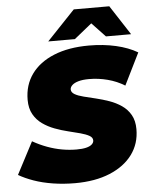

<svg xmlns="http://www.w3.org/2000/svg" viewBox="-84 -968 825 1034"><g transform="rotate(-5 328.5 -450.5)"><path d="M280 16Q218 16 161 7Q104 -2 57.5 -18.5Q11 -35 -23 -55L68 -229Q107 -207 146.5 -192.5Q186 -178 225.5 -171Q265 -164 304 -164Q335 -164 355.5 -169Q376 -174 386.5 -183.5Q397 -193 397 -205Q397 -221 379 -231Q361 -241 331.5 -249Q302 -257 266.5 -265.5Q231 -274 195 -287.5Q159 -301 129.5 -322Q100 -343 82 -375Q64 -407 64 -453Q64 -533 106.5 -592Q149 -651 228.5 -683.5Q308 -716 418 -716Q496 -716 563.5 -700.5Q631 -685 680 -656L595 -484Q553 -510 503.5 -523Q454 -536 403 -536Q369 -536 346 -529.5Q323 -523 311.5 -512Q300 -501 300 -489Q300 -473 318 -462.5Q336 -452 366 -444.5Q396 -437 431.5 -428.5Q467 -420 502.5 -407.5Q538 -395 568 -374.5Q598 -354 616 -322.5Q634 -291 634 -245Q634 -167 591 -108.5Q548 -50 468.5 -17Q389 16 280 16ZM202 -757 354 -917H546L650 -757H514L391 -887H507L346 -757Z"/></g></svg>

Font: Montserrat Thin Black
Style: Italic
Weight: 900
Italic angle: -11.3°
Version: Version 9.000